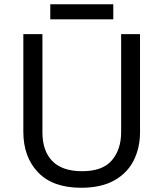

<svg xmlns="http://www.w3.org/2000/svg" viewBox="-20 -875 771 905"><path d="M640 -252Q640 -178 610 -118.5Q580 -59 518.5 -24.5Q457 10 362 10Q229 10 159.5 -62.5Q90 -135 90 -254V-714H180V-251Q180 -164 226.5 -116Q273 -68 367 -68Q464 -68 507.5 -119.5Q551 -171 551 -252V-714H640ZM514 -855V-784H217V-855Z"/></svg>

Font: Noto Sans Medefaidrin
Style: Regular
Weight: 400
Designer: Dalton Maag Ltd
Foundry: Dalton Maag Ltd
Version: Version 1.002; ttfautohint (v1.8.4.7-5d5b)